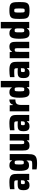

<svg xmlns="http://www.w3.org/2000/svg" viewBox="1994 -2778 988 5017"><g transform="rotate(-90 2488.5 -269.0)"><path d="M157 8Q113 8 84 -8Q55 -24 41.5 -58.5Q28 -93 28 -148Q28 -208 41.5 -241.5Q55 -275 87.5 -288.5Q120 -302 177 -302Q186 -302 198.5 -302Q211 -302 226 -301.5Q241 -301 256.5 -300Q272 -299 286 -298V-319Q286 -346 282.5 -360.5Q279 -375 268.5 -382Q258 -389 238 -390.5Q218 -392 185 -392Q163 -392 140 -391Q117 -390 95 -388.5Q73 -387 53 -385V-502Q92 -510 138.5 -514Q185 -518 237 -518Q295 -518 334 -510.5Q373 -503 397 -486.5Q421 -470 433.5 -445.5Q446 -421 450 -386.5Q454 -352 454 -308V0H292L288 -59H279Q264 -32 245.5 -17.5Q227 -3 204.5 2.5Q182 8 157 8ZM233 -114Q246 -114 254.5 -116Q263 -118 269.5 -123Q276 -128 279 -136Q283 -144 284.5 -158.5Q286 -173 286 -192V-217H231Q211 -217 201 -213Q191 -209 188 -197.5Q185 -186 185 -163Q185 -143 188 -132.5Q191 -122 201.5 -118Q212 -114 233 -114Z M737 205Q706 205 674.5 203.5Q643 202 616.5 199Q590 196 571 192V78Q590 78 610 78Q630 78 651 78.5Q672 79 694 79Q734 79 756.5 75.5Q779 72 789 62Q799 52 801.5 31.5Q804 11 804 -24V-66H795Q783 -43 765.5 -29.5Q748 -16 726 -10.5Q704 -5 677 -5Q638 -5 610.5 -17.5Q583 -30 566 -59Q549 -88 541 -137.5Q533 -187 533 -262Q533 -339 541 -389Q549 -439 566.5 -467Q584 -495 611 -506.5Q638 -518 677 -518Q702 -518 725.5 -512.5Q749 -507 767.5 -492.5Q786 -478 798 -451H807L811 -510H972V-58Q972 8 966 57Q960 106 938 139Q916 172 868.5 188.5Q821 205 737 205ZM753 -141Q774 -141 784 -147Q794 -153 798 -172Q802 -184 803 -206Q804 -228 804 -261Q804 -291 803 -313Q802 -335 799 -346Q795 -368 785 -374.5Q775 -381 753 -381Q734 -381 723.5 -378Q713 -375 708 -363.5Q703 -352 701.5 -328Q700 -304 700 -261Q700 -218 701.5 -194Q703 -170 708 -158.5Q713 -147 723.5 -144Q734 -141 753 -141Z M1195 8Q1152 8 1126 -4Q1100 -16 1086.5 -40Q1073 -64 1068.5 -99.5Q1064 -135 1064 -183V-510H1231V-237Q1231 -199 1232.5 -177.5Q1234 -156 1238.5 -145.5Q1243 -135 1252.5 -132.5Q1262 -130 1278 -130Q1295 -130 1304.5 -133.5Q1314 -137 1318.5 -148.5Q1323 -160 1324.5 -183.5Q1326 -207 1326 -246V-510H1494V0H1333L1329 -60H1321Q1308 -35 1289 -20Q1270 -5 1246.5 1.5Q1223 8 1195 8Z M1698 8Q1654 8 1625 -8Q1596 -24 1582.5 -58.5Q1569 -93 1569 -148Q1569 -208 1582.5 -241.5Q1596 -275 1628.5 -288.5Q1661 -302 1718 -302Q1727 -302 1739.5 -302Q1752 -302 1767 -301.5Q1782 -301 1797.5 -300Q1813 -299 1827 -298V-319Q1827 -346 1823.5 -360.5Q1820 -375 1809.5 -382Q1799 -389 1779 -390.5Q1759 -392 1726 -392Q1704 -392 1681 -391Q1658 -390 1636 -388.5Q1614 -387 1594 -385V-502Q1633 -510 1679.5 -514Q1726 -518 1778 -518Q1836 -518 1875 -510.5Q1914 -503 1938 -486.5Q1962 -470 1974.5 -445.5Q1987 -421 1991 -386.5Q1995 -352 1995 -308V0H1833L1829 -59H1820Q1805 -32 1786.5 -17.5Q1768 -3 1745.5 2.5Q1723 8 1698 8ZM1774 -114Q1787 -114 1795.5 -116Q1804 -118 1810.5 -123Q1817 -128 1820 -136Q1824 -144 1825.5 -158.5Q1827 -173 1827 -192V-217H1772Q1752 -217 1742 -213Q1732 -209 1729 -197.5Q1726 -186 1726 -163Q1726 -143 1729 -132.5Q1732 -122 1742.5 -118Q1753 -114 1774 -114Z M2088 0V-510H2248L2252 -425H2261Q2274 -461 2292 -481Q2310 -501 2336.5 -509.5Q2363 -518 2398 -518V-362Q2348 -362 2316 -349.5Q2284 -337 2269.5 -303Q2255 -269 2255 -203V0Z M2588 8Q2548 8 2520.5 -4.5Q2493 -17 2476.5 -46.5Q2460 -76 2452 -126.5Q2444 -177 2444 -254Q2444 -328 2451.5 -379Q2459 -430 2475.5 -460.5Q2492 -491 2519.5 -504.5Q2547 -518 2588 -518Q2614 -518 2636 -512.5Q2658 -507 2676 -494Q2694 -481 2706 -457H2715V-743H2883V0H2722L2718 -59H2709Q2697 -33 2678.5 -18Q2660 -3 2637 2.5Q2614 8 2588 8ZM2664 -129Q2686 -129 2696 -135.5Q2706 -142 2710 -161Q2713 -175 2714 -198.5Q2715 -222 2715 -256Q2715 -288 2714.5 -309.5Q2714 -331 2711 -343Q2707 -367 2696.5 -374Q2686 -381 2664 -381Q2645 -381 2634.5 -378Q2624 -375 2619 -363Q2614 -351 2612.5 -325.5Q2611 -300 2611 -255Q2611 -210 2612.5 -184Q2614 -158 2619 -146.5Q2624 -135 2634.5 -132Q2645 -129 2664 -129Z M3086 8Q3042 8 3013 -8Q2984 -24 2970.5 -58.5Q2957 -93 2957 -148Q2957 -208 2970.5 -241.5Q2984 -275 3016.5 -288.5Q3049 -302 3106 -302Q3115 -302 3127.5 -302Q3140 -302 3155 -301.5Q3170 -301 3185.5 -300Q3201 -299 3215 -298V-319Q3215 -346 3211.5 -360.5Q3208 -375 3197.5 -382Q3187 -389 3167 -390.5Q3147 -392 3114 -392Q3092 -392 3069 -391Q3046 -390 3024 -388.5Q3002 -387 2982 -385V-502Q3021 -510 3067.5 -514Q3114 -518 3166 -518Q3224 -518 3263 -510.5Q3302 -503 3326 -486.5Q3350 -470 3362.5 -445.5Q3375 -421 3379 -386.5Q3383 -352 3383 -308V0H3221L3217 -59H3208Q3193 -32 3174.5 -17.5Q3156 -3 3133.5 2.5Q3111 8 3086 8ZM3162 -114Q3175 -114 3183.5 -116Q3192 -118 3198.5 -123Q3205 -128 3208 -136Q3212 -144 3213.5 -158.5Q3215 -173 3215 -192V-217H3160Q3140 -217 3130 -213Q3120 -209 3117 -197.5Q3114 -186 3114 -163Q3114 -143 3117 -132.5Q3120 -122 3130.5 -118Q3141 -114 3162 -114Z M3476 0V-510H3636L3640 -450H3649Q3662 -475 3680.5 -489.5Q3699 -504 3723 -511Q3747 -518 3774 -518Q3817 -518 3843.5 -506.5Q3870 -495 3883.5 -471Q3897 -447 3901.5 -411.5Q3906 -376 3906 -327V0H3738V-273Q3738 -311 3737 -332Q3736 -353 3731.5 -363.5Q3727 -374 3718 -377Q3709 -380 3693 -380Q3675 -380 3665 -375.5Q3655 -371 3650.5 -359Q3646 -347 3644.5 -324Q3643 -301 3643 -264V0Z M4129 8Q4089 8 4061.5 -4.5Q4034 -17 4017.5 -46.5Q4001 -76 3993 -126.5Q3985 -177 3985 -254Q3985 -328 3992.5 -379Q4000 -430 4016.5 -460.5Q4033 -491 4060.5 -504.5Q4088 -518 4129 -518Q4155 -518 4177 -512.5Q4199 -507 4217 -494Q4235 -481 4247 -457H4256V-743H4424V0H4263L4259 -59H4250Q4238 -33 4219.5 -18Q4201 -3 4178 2.5Q4155 8 4129 8ZM4205 -129Q4227 -129 4237 -135.5Q4247 -142 4251 -161Q4254 -175 4255 -198.5Q4256 -222 4256 -256Q4256 -288 4255.5 -309.5Q4255 -331 4252 -343Q4248 -367 4237.5 -374Q4227 -381 4205 -381Q4186 -381 4175.5 -378Q4165 -375 4160 -363Q4155 -351 4153.5 -325.5Q4152 -300 4152 -255Q4152 -210 4153.5 -184Q4155 -158 4160 -146.5Q4165 -135 4175.5 -132Q4186 -129 4205 -129Z M4724 8Q4662 8 4621 0.5Q4580 -7 4556.5 -25Q4533 -43 4521.5 -73Q4510 -103 4506.5 -148Q4503 -193 4503 -255Q4503 -318 4506.5 -363Q4510 -408 4521.5 -438Q4533 -468 4556.5 -485.5Q4580 -503 4621 -510.5Q4662 -518 4724 -518Q4786 -518 4826.5 -510.5Q4867 -503 4890.5 -485.5Q4914 -468 4925.5 -438Q4937 -408 4940.5 -363Q4944 -318 4944 -255Q4944 -193 4940.5 -148Q4937 -103 4925.5 -73Q4914 -43 4890.5 -25Q4867 -7 4826.5 0.5Q4786 8 4724 8ZM4723 -118Q4743 -118 4753.5 -122Q4764 -126 4769 -139Q4774 -152 4775 -180Q4776 -208 4776 -255Q4776 -303 4775 -330.5Q4774 -358 4769 -371Q4764 -384 4753.5 -388Q4743 -392 4723 -392Q4704 -392 4693 -388Q4682 -384 4677 -371Q4672 -358 4671 -330.5Q4670 -303 4670 -255Q4670 -208 4671.5 -180Q4673 -152 4677.5 -139Q4682 -126 4693 -122Q4704 -118 4723 -118Z"/></g></svg>

Font: Saira SemiCondensed ExtraBold
Style: Regular
Weight: 800
Width: 4
Designer: Hector Gatti with collaboration of the Omnibus-Type team
Foundry: Omnibus-Type
Version: Version 1.101